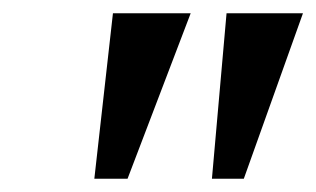

<svg xmlns="http://www.w3.org/2000/svg" viewBox="-20 -734 476 289"><path d="M122 -465H172L267 -714H150ZM299 -465H347L436 -714H321Z"/></svg>

Font: Noto Serif Condensed Semi
Style: Italic
Weight: 600
Width: 3
Italic angle: -12°
Designer: Monotype Design Team
Foundry: Monotype Imaging Inc.
Version: Version 1.901